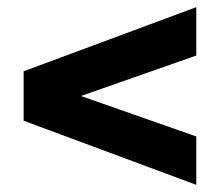

<svg xmlns="http://www.w3.org/2000/svg" viewBox="-20 -618 614 536"><path d="M528 -102V-237L206 -350L528 -463V-598L46 -419V-281Z"/></svg>

Font: MuseoModerno
Style: Bold
Weight: 700
Designer: Pablo Cosgaya, Héctor Gatti, Marcela Romero, and the Authors of The MuseoModerno Project.
Foundry: Omnibus-Type Team
Version: Version 1.001